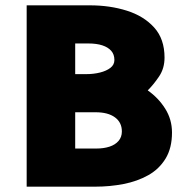

<svg xmlns="http://www.w3.org/2000/svg" viewBox="-20 -700 685 720"><path d="M337 0Q392 0 443.5 -10Q495 -20 536 -43Q577 -66 601 -105.5Q625 -145 625 -203Q625 -252 599.5 -292.5Q574 -333 534 -361Q557 -384 577 -414Q597 -444 597 -484Q597 -554 558 -597Q519 -640 455.5 -660Q392 -680 317 -680H80V0ZM311 -537Q342 -537 363.5 -530Q385 -523 397 -509.5Q409 -496 409 -475Q409 -457 394 -445.5Q379 -434 355 -428Q331 -422 303 -422H262V-537ZM339 -279Q385 -279 411 -260Q437 -241 437 -207Q437 -186 424.5 -171.5Q412 -157 390.5 -150Q369 -143 341 -143H262V-279Z"/></svg>

Font: Catamaran Thin Black
Style: Regular
Weight: 900
Version: Version 2.000